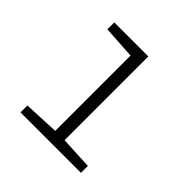

<svg xmlns="http://www.w3.org/2000/svg" viewBox="-143 -659 786 786"><g transform="rotate(45 250.0 -266.0)"><path d="M79 0V-40L233 -47V-483L90 -492V-532H287V-47L429 -40V0Z"/></g></svg>

Font: Noto Sans Mono ExtraCondensed Light
Style: Regular
Weight: 300
Width: 2
Designer: Monotype Design Team
Foundry: Monotype Imaging Inc.
Version: Version 2.014; ttfautohint (v1.8.4.7-5d5b)